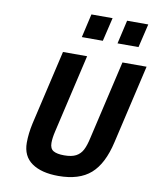

<svg xmlns="http://www.w3.org/2000/svg" viewBox="-98 -992 890 1081"><g transform="rotate(10 346.5 -452.0)"><path d="M336 -916H457L425 -781H305ZM540 -916H661L629 -781H509ZM103 -142Q103 -194 116 -253L215 -680H353L249 -231Q240 -193 240 -165Q240 -132 260.5 -120Q281 -108 322 -108Q365 -108 389.5 -121Q414 -134 427.5 -159.5Q441 -185 451 -231L555 -680H693L589 -231Q560 -103 494.5 -45.5Q429 12 310 12Q213 12 158 -26.5Q103 -65 103 -142Z"/></g></svg>

Font: Cairo
Style: Bold Italic
Weight: 700
Italic angle: -13°
Designer: Mohamed Gaber, Accademia di Belle Arti di Urbino and others
Foundry: Kief Type Foundry, Accademia di Belle Arti di Urbino and others
Version: Version 3.011